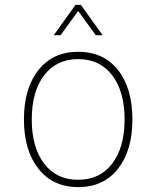

<svg xmlns="http://www.w3.org/2000/svg" viewBox="-20 -754 640 786"><path d="M300 12Q197 12 137.5 -63Q78 -138 78 -265Q78 -393 137.5 -467.5Q197 -542 300 -542Q404 -542 463 -467.5Q522 -393 522 -265Q522 -138 463 -63Q404 12 300 12ZM300 -18Q389 -18 439.5 -84.5Q490 -151 490 -265Q490 -379 439.5 -445.5Q389 -512 300 -512Q211 -512 160.5 -445.5Q110 -379 110 -265Q110 -151 160.5 -84.5Q211 -18 300 -18ZM200 -610 289 -734H311L400 -610H372L300 -709L228 -610Z"/></svg>

Font: Geist Mono Thin
Style: Regular
Weight: 100
Monospace: yes
Designer: Basement.studio, Andrés Briganti, Mateo Zaragoza
Foundry: Basement.studio, Vercel, Andrés Briganti, Guido Ferreyra, Mateo Zaragoza
Version: Version 1.500; ttfautohint (v1.8.4.7-5d5b)